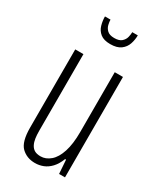

<svg xmlns="http://www.w3.org/2000/svg" viewBox="-187 -791 733 871"><g transform="rotate(30 179.5 -355.5)"><path d="M151 12Q108 12 80 -15Q52 -42 52 -117V-526H95V-124Q95 -103 97.5 -85.5Q100 -68 107 -54.5Q114 -41 126 -34Q138 -27 158 -27Q185 -27 208.5 -47Q232 -67 245.5 -108.5Q259 -150 259 -212V-526H302V0H271L266 -72H261Q249 -41 231.5 -22.5Q214 -4 193.5 4Q173 12 151 12ZM177 -626Q143 -626 125 -640.5Q107 -655 100.5 -677.5Q94 -700 94 -723H123Q123 -712 126.5 -697Q130 -682 142 -670.5Q154 -659 179 -659Q205 -659 217.5 -670.5Q230 -682 233.5 -697Q237 -712 237 -723H266Q266 -700 258.5 -677.5Q251 -655 231.5 -640.5Q212 -626 177 -626Z"/></g></svg>

Font: Archivo ExtraCondensed Thin
Style: Regular
Weight: 250
Width: 2
Designer: Hector Gatti
Foundry: Omnibus-Type
Version: Version 2.001